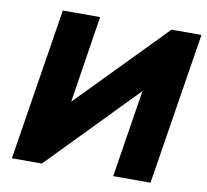

<svg xmlns="http://www.w3.org/2000/svg" viewBox="-78 -791 944 877"><g transform="rotate(10 393.5 -352.5)"><path d="M32 0 144 -705H317L250 -276L235 -282L648 -705H787L675 0H502L570 -430L585 -425L171 0Z"/></g></svg>

Font: Nunito Sans 10pt Black
Style: Italic
Weight: 900
Italic angle: -9°
Designer: Vernon Adams
Foundry: Vernon Adams
Version: Version 3.101;gftools[0.9.27]